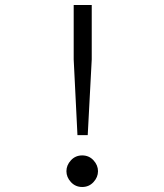

<svg xmlns="http://www.w3.org/2000/svg" viewBox="-20 -732 656 766"><path d="M289 -193 274 -495V-712H346V-495L330 -193ZM308 14Q281 14 263 -5.5Q245 -25 245 -49Q245 -73 263 -92.5Q281 -112 308 -112Q335 -112 353 -92.5Q371 -73 371 -49Q371 -25 353 -5.5Q335 14 308 14Z"/></svg>

Font: Overpass Mono Light Light
Style: Regular
Weight: 300
Monospace: yes
Version: Version 4.000